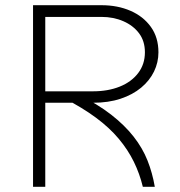

<svg xmlns="http://www.w3.org/2000/svg" viewBox="-20 -718 690 738"><path d="M140 -323V-367H337Q395 -367 440 -385Q485 -403 511 -437Q537 -471 537 -517Q537 -560 514.5 -590Q492 -620 454 -636.5Q416 -653 370 -653H140V-698H370Q432 -698 481.5 -676.5Q531 -655 560 -614.5Q589 -574 589 -517Q589 -478 572 -443Q555 -408 522.5 -381Q490 -354 443.5 -338.5Q397 -323 337 -323ZM107 0V-698H154V0ZM529 0Q517 -50 494.5 -96Q472 -142 436.5 -184.5Q401 -227 349 -265.5Q297 -304 227 -340L280 -355Q355 -318 407 -277.5Q459 -237 493.5 -193Q528 -149 547 -101Q566 -53 575 0Z"/></svg>

Font: Azeret Mono Thin Thin
Style: Regular
Weight: 250
Version: Version 1.002